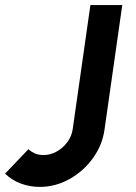

<svg xmlns="http://www.w3.org/2000/svg" viewBox="-65 -720 532 753"><path d="M91 13Q52 13 16.5 -0.2Q-19 -13.5 -45 -39L46.5 -135Q55.5 -126 70.2 -119Q85 -112 106 -112Q133 -112 157.5 -125.8Q182 -139.5 199 -162.5Q216 -185.5 220 -212.5L289.5 -700H414.5L345 -212.5Q336.5 -151 299.5 -99.8Q262.5 -48.5 207.5 -17.8Q152.5 13 91 13Z"/></svg>

Font: Urbanist
Style: Bold Italic
Weight: 700
Italic angle: -8°
Designer: Corey Hu
Foundry: Corey Hu
Version: Version 1.330; ttfautohint (v1.8.4.7-5d5b)